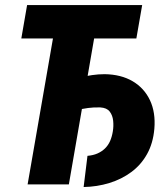

<svg xmlns="http://www.w3.org/2000/svg" viewBox="-20 -731 667 761"><path d="M234.9 -280.8 246.6 -409.7Q270.5 -417 295.2 -423.3Q319.8 -429.7 344.7 -433.3Q369.6 -437 395 -437Q460 -436 505.9 -408.9Q551.8 -381.8 574.5 -333.5Q597.2 -285.2 591.8 -220.7Q586.9 -163.6 563 -120.6Q539.1 -77.6 500.5 -49.1Q461.9 -20.5 413.3 -5.6Q364.7 9.3 311.5 10.3L326.7 -113.3Q349.1 -115.2 366 -122.6Q382.8 -129.9 395.8 -142.3Q408.7 -154.8 416.3 -171.9Q423.8 -189 427.2 -210.4Q430.7 -231 428.5 -252.4Q426.3 -273.9 414.8 -288.8Q403.3 -303.7 377.9 -305.2Q353 -306.2 329.1 -303Q305.2 -299.8 281.5 -293.7Q257.8 -287.6 234.9 -280.8ZM376 -710.9 252.9 0H89.4L212.9 -710.9ZM543.5 -710.9 520.5 -578.6H64.5L87.4 -710.9Z"/></svg>

Font: Roboto Condensed Black
Style: Italic
Weight: 900
Italic angle: -12°
Designer: Christian Robertson
Foundry: Google
Version: Version 3.008; 2023